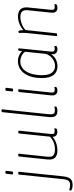

<svg xmlns="http://www.w3.org/2000/svg" viewBox="714 -1571 1004 2602"><g transform="rotate(-90 1216.0 -270.0)"><path d="M7 212Q-9 212 -25.5 208.5Q-42 205 -53.5 199.5Q-65 194 -65 188Q-65 185 -64.5 181.5Q-64 178 -63 174.5Q-62 171 -60.5 168.5Q-59 166 -57 166Q-49 166 -33.5 172Q-18 178 10 178Q48 178 66 156.5Q84 135 89 85L151 -513Q153 -525 169 -525H175Q183 -525 186.5 -522Q190 -519 189 -513L127 85Q123 131 109 159Q95 187 70.5 199.5Q46 212 7 212ZM172 -595Q161 -595 156.5 -598Q152 -601 153 -607L162 -687Q162 -692 167 -695.5Q172 -699 183 -699Q194 -699 198.5 -696Q203 -693 202 -687L193 -607Q193 -602 188 -598.5Q183 -595 172 -595Z M477 6Q413 6 381 -25Q349 -56 356 -128L396 -513Q397 -519 401 -522Q405 -525 414 -525H418Q427 -525 431 -522Q435 -519 434 -513L393 -129Q389 -92 398 -69.5Q407 -47 430.5 -37Q454 -27 492 -27Q517 -27 542.5 -32Q568 -37 591 -46.5Q614 -56 633 -69Q652 -82 665 -97L708 -513Q710 -525 726 -525H730Q739 -525 743 -522Q747 -519 746 -513L701 -81Q698 -52 708 -41.5Q718 -31 739 -31Q753 -31 760.5 -33.5Q768 -36 773 -36Q776 -36 777 -34Q778 -32 778 -29Q778 -25 777 -19.5Q776 -14 774.5 -10Q773 -6 771 -4Q768 -1 760.5 1Q753 3 744 4Q735 5 728 5Q716 5 698.5 -0.5Q681 -6 670 -24.5Q659 -43 666 -81L681 -83Q665 -57 633.5 -37Q602 -17 561 -5.5Q520 6 477 6Z M1012 6Q980 6 960.5 -6.5Q941 -19 934 -45Q927 -71 931 -111L997 -740Q999 -752 1016 -752H1020Q1029 -752 1032.5 -749Q1036 -746 1035 -740L969 -109Q965 -63 976 -45.5Q987 -28 1020 -28Q1039 -28 1051.5 -31.5Q1064 -35 1069 -35Q1072 -35 1073 -33Q1074 -31 1074 -28Q1074 -24 1073 -19Q1072 -14 1070.5 -10.5Q1069 -7 1067 -5Q1064 -2 1054 0.5Q1044 3 1032.5 4.5Q1021 6 1012 6Z M1290 6Q1274 6 1257 -0.5Q1240 -7 1230.5 -26.5Q1221 -46 1225 -84L1270 -513Q1271 -519 1275.5 -522Q1280 -525 1289 -525H1293Q1302 -525 1305.5 -522Q1309 -519 1308 -513L1263 -80Q1261 -55 1268.5 -42.5Q1276 -30 1301 -30Q1315 -30 1322.5 -32.5Q1330 -35 1335 -35Q1338 -35 1339 -33Q1340 -31 1340 -28Q1340 -24 1339 -19Q1338 -14 1336.5 -10.5Q1335 -7 1333 -5Q1330 -2 1322.5 0.5Q1315 3 1306 4.5Q1297 6 1290 6ZM1297 -595Q1286 -595 1281.5 -598Q1277 -601 1278 -607L1287 -687Q1287 -692 1292 -695.5Q1297 -699 1308 -699Q1319 -699 1323.5 -696Q1328 -693 1327 -687L1318 -607Q1318 -602 1313 -598.5Q1308 -595 1297 -595Z M1621 7Q1581 7 1551 -6.5Q1521 -20 1500.5 -46.5Q1480 -73 1469.5 -112.5Q1459 -152 1459 -203Q1459 -278 1475 -338.5Q1491 -399 1521.5 -441.5Q1552 -484 1595 -506.5Q1638 -529 1692 -529Q1719 -529 1744 -521Q1769 -513 1789.5 -500Q1810 -487 1822 -472Q1825 -493 1828 -504.5Q1831 -516 1835.5 -520.5Q1840 -525 1846 -525H1849Q1859 -525 1860.5 -519.5Q1862 -514 1861 -504L1818 -80Q1815 -51 1825 -40.5Q1835 -30 1856 -30Q1870 -30 1877.5 -32.5Q1885 -35 1890 -35Q1893 -35 1894 -33Q1895 -31 1895 -28Q1895 -24 1894 -18.5Q1893 -13 1891.5 -9Q1890 -5 1888 -3Q1885 0 1877.5 2Q1870 4 1861 5Q1852 6 1845 6Q1833 6 1816 -0.5Q1799 -7 1788.5 -26Q1778 -45 1783 -80Q1750 -31 1705.5 -12Q1661 7 1621 7ZM1627 -26Q1656 -26 1688 -40Q1720 -54 1747 -82.5Q1774 -111 1787 -153L1809 -367Q1811 -380 1813 -400Q1815 -420 1816 -432Q1805 -451 1784 -465.5Q1763 -480 1737.5 -488.5Q1712 -497 1686 -497Q1643 -497 1608 -476.5Q1573 -456 1548.5 -417.5Q1524 -379 1511 -324.5Q1498 -270 1498 -202Q1498 -145 1512.5 -105.5Q1527 -66 1556 -46Q1585 -26 1627 -26Z M2411 6Q2395 6 2378 -0.5Q2361 -7 2351.5 -26.5Q2342 -46 2346 -84L2378 -395Q2379 -400 2379 -405.5Q2379 -411 2379 -415Q2379 -456 2357 -476Q2335 -496 2284 -496Q2255 -496 2222.5 -487Q2190 -478 2160.5 -462.5Q2131 -447 2110 -426L2066 -10Q2065 2 2047 2H2043Q2034 2 2030.5 -1Q2027 -4 2028 -10L2066 -373Q2069 -402 2070.5 -425.5Q2072 -449 2072 -461Q2072 -482 2071 -494Q2070 -506 2070 -509Q2070 -513 2072 -515.5Q2074 -518 2077.5 -519.5Q2081 -521 2084 -521.5Q2087 -522 2090 -522Q2101 -522 2104.5 -502.5Q2108 -483 2108 -447Q2108 -440 2107 -435Q2106 -430 2104 -425L2093 -439Q2116 -466 2149 -486Q2182 -506 2219.5 -517.5Q2257 -529 2291 -529Q2332 -529 2360 -516Q2388 -503 2402.5 -478Q2417 -453 2417 -416Q2417 -411 2417 -405.5Q2417 -400 2416 -395L2384 -80Q2381 -54 2389 -42Q2397 -30 2422 -30Q2436 -30 2443.5 -32.5Q2451 -35 2456 -35Q2459 -35 2460 -33Q2461 -31 2461 -28Q2461 -24 2460 -18.5Q2459 -13 2457.5 -9Q2456 -5 2454 -3Q2451 0 2443.5 2Q2436 4 2427 5Q2418 6 2411 6Z"/></g></svg>

Font: Asap Thin
Style: Italic
Weight: 250
Italic angle: -6°
Designer: Pablo Cosgaya
Foundry: Omnibus-Type
Version: Version 3.001